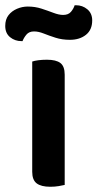

<svg xmlns="http://www.w3.org/2000/svg" viewBox="-55 -707 372 733"><path d="M192 -1Q184 1 169 3.5Q154 6 137 6Q102 6 85 -7Q68 -20 68 -51V-472Q76 -475 91 -477Q106 -479 124 -479Q159 -479 175.5 -466.5Q192 -454 192 -422ZM51 -682Q79 -682 103.5 -674Q128 -666 149 -658Q170 -650 186 -650Q206 -650 216 -662Q226 -674 230 -687H235Q260 -687 278.5 -671.5Q297 -656 297 -629Q297 -593 273 -574Q249 -555 212 -555Q182 -555 157 -563Q132 -571 112 -579Q92 -587 75 -587Q56 -587 46 -575Q36 -563 31 -550H27Q2 -550 -16.5 -565Q-35 -580 -35 -608Q-35 -633 -22.5 -649Q-10 -665 10 -673.5Q30 -682 51 -682Z"/></svg>

Font: Baloo Bhaijaan 2 SemiBold
Style: Regular
Weight: 600
Designer: Sanskriti Dholi, Noopur Datye and Ek Type
Foundry: Ek Type
Version: Version 1.700